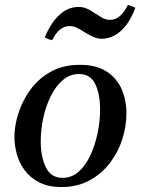

<svg xmlns="http://www.w3.org/2000/svg" viewBox="-20 -741 567 773"><path d="M489 -284Q489 -233 472.5 -181Q456 -129 423 -85.5Q390 -42 341 -15Q292 12 228 12Q174 12 137.5 -7Q101 -26 79 -56Q57 -86 47.5 -121.5Q38 -157 38 -190Q38 -233 53.5 -283Q69 -333 101 -378Q133 -423 183 -451.5Q233 -480 302 -480Q367 -480 408.5 -453.5Q450 -427 469.5 -382.5Q489 -338 489 -284ZM383 -300Q383 -362 363.5 -402.5Q344 -443 298 -443Q262 -443 233.5 -419Q205 -395 185 -355Q165 -315 154.5 -267.5Q144 -220 144 -172Q144 -110 164.5 -67.5Q185 -25 232 -25Q269 -25 297 -50Q325 -75 344 -116Q363 -157 373 -205.5Q383 -254 383 -300ZM495 -721Q503 -719 510.5 -716Q518 -713 525 -710Q502 -648 466.5 -616.5Q431 -585 390 -585Q374 -585 360 -590.5Q346 -596 328 -607Q306 -621 291 -628.5Q276 -636 259 -636Q218 -636 190 -579Q176 -582 160 -590Q184 -648 218.5 -680.5Q253 -713 296 -713Q313 -713 327 -707.5Q341 -702 357 -691Q375 -680 390 -670.5Q405 -661 423 -661Q465 -661 495 -721Z"/></svg>

Font: Tiro Devanagari Sanskrit
Style: Italic
Weight: 400
Italic angle: -11°
Designer: Devanagari: John Hudson & Fiona Ross, assisted by Paul Hanslow. Latin: John Hudson with Paul Hanslow, assisted by Kaja S
Foundry: Tiro Typeworks Ltd.
Version: Version 1.52